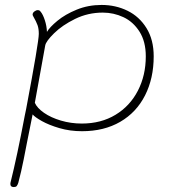

<svg xmlns="http://www.w3.org/2000/svg" viewBox="-20 -533 682 777"><path d="M602 -305Q602 -216 567 -147Q532 -78 466.5 -40Q401 -2 312 -2Q263 -2 220.5 -14.5Q178 -27 149.5 -43Q121 -59 112 -70Q105 -38 89 45Q86 61 76 111.5Q66 162 54 207Q51 216 47.5 220Q44 224 36 224Q22 224 22 212Q22 207 23 204Q49 100 80 -64L86 -93Q137 -363 137 -396Q137 -417 132 -431Q127 -445 115 -466Q112 -471 112 -474Q112 -481 119 -486.5Q126 -492 133 -492Q139 -492 141.5 -489Q144 -486 145 -485Q154 -474 161.5 -451Q169 -428 170 -404Q181 -423 212.5 -449Q244 -475 290.5 -494Q337 -513 391 -513Q448 -513 496 -489.5Q544 -466 573 -419Q602 -372 602 -305ZM570 -305Q570 -365 544.5 -405Q519 -445 479.5 -463.5Q440 -482 396 -482Q336 -482 284 -456.5Q232 -431 199 -398.5Q166 -366 163 -349L121 -117Q130 -96 158 -76.5Q186 -57 226.5 -45Q267 -33 311 -33Q389 -33 447.5 -68.5Q506 -104 538 -166Q570 -228 570 -305Z"/></svg>

Font: Mali ExtraLight
Style: Italic
Weight: 275
Italic angle: -10°
Version: Version 1.000; ttfautohint (v1.6)